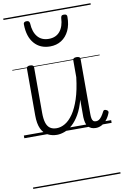

<svg xmlns="http://www.w3.org/2000/svg" viewBox="-128 -955 901 1399"><g transform="rotate(-10 323.0 -255.0)"><path d="M240 17Q203 17 172.5 1.5Q142 -14 124.5 -51Q107 -88 107 -150V-496Q107 -506 113.5 -510.5Q120 -515 132 -515Q146 -515 153 -510.5Q160 -506 160 -496V-159Q160 -116 168.5 -87.5Q177 -59 196 -45Q215 -31 246 -31Q277 -31 308.5 -49.5Q340 -68 368 -108.5Q396 -149 417.5 -214Q439 -279 450 -372V-497Q450 -507 456.5 -511.5Q463 -516 477 -516Q490 -516 497 -511.5Q504 -507 504 -497V-90Q504 -72 506.5 -58.5Q509 -45 516 -38Q523 -31 536 -31Q548 -31 558 -37Q568 -43 578.5 -57Q589 -71 600 -93Q604 -101 610.5 -101.5Q617 -102 625 -98Q634 -94 636.5 -87.5Q639 -81 636 -75Q625 -46 607.5 -25Q590 -4 569.5 6.5Q549 17 527 17Q508 17 494 11Q480 5 470 -6.5Q460 -18 455.5 -36Q451 -54 450 -77V-206Q433 -142 408 -99Q383 -56 354.5 -30.5Q326 -5 296 6Q266 17 240 17ZM302 -626Q229 -626 185.5 -676Q142 -726 141 -816Q140 -826 145.5 -831.5Q151 -837 164 -837Q176 -837 181 -831.5Q186 -826 187 -816Q190 -753 219.5 -717.5Q249 -682 302 -682Q355 -682 384.5 -717.5Q414 -753 417 -816Q418 -826 422.5 -831.5Q427 -837 440 -837Q453 -837 458.5 -831.5Q464 -826 463 -816Q463 -757 442.5 -714.5Q422 -672 386 -649Q350 -626 302 -626ZM0 365H646V375H0ZM0 -20H646V0H0ZM0 -505H646V-500H0ZM0 -885H646V-875H0Z"/></g></svg>

Font: Playwrite AT Guides
Style: Regular
Weight: 400
Designer: Veronika Burian, José Scaglione
Foundry: TypeTogether
Version: Version 1.003